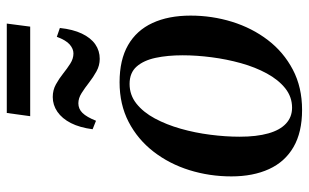

<svg xmlns="http://www.w3.org/2000/svg" viewBox="-192 -707 910 566"><g transform="rotate(-90 263.0 -424.0)"><path d="M303.5 -526.5Q369.5 -526.5 413 -501.5Q456.5 -476.5 478.2 -429.5Q500 -382.5 500 -317Q500 -254 481.8 -195Q463.5 -136 428 -89.5Q392.5 -43 340.8 -15.8Q289 11.5 222 11.5Q156 11.5 112.5 -13.8Q69 -39 47.5 -86Q26 -133 26 -197Q26 -261.5 44.5 -320.8Q63 -380 99 -426.5Q135 -473 186.5 -499.8Q238 -526.5 303.5 -526.5ZM298.5 -497Q266 -497 240.5 -476.8Q215 -456.5 196.8 -422.5Q178.5 -388.5 166.5 -346.2Q154.5 -304 148.8 -259Q143 -214 143 -172.5Q143 -122.5 152.8 -88Q162.5 -53.5 181.8 -35.8Q201 -18 228.5 -18Q260.5 -18 285.8 -38.2Q311 -58.5 329.5 -92.5Q348 -126.5 359.8 -168.8Q371.5 -211 377.2 -255.2Q383 -299.5 383 -340.5Q383 -385 375.5 -420.2Q368 -455.5 349.8 -476.2Q331.5 -497 298.5 -497ZM165 -606Q170 -644 183.2 -670Q196.5 -696 216.5 -709.8Q236.5 -723.5 260 -723.5Q280.5 -723.5 297.2 -714.2Q314 -705 329 -693Q344 -681 358.5 -671.8Q373 -662.5 388.5 -662.5Q402 -662.5 414.8 -673.5Q427.5 -684.5 437.5 -711.5L463.5 -702.5Q459.5 -664 447 -637.8Q434.5 -611.5 415.5 -598.2Q396.5 -585 372.5 -585Q353 -585 335.8 -594.5Q318.5 -604 302.5 -616.5Q286.5 -629 271.5 -638.5Q256.5 -648 241.5 -648Q225 -648 213 -635.8Q201 -623.5 190 -596ZM213 -859H476.5L467.5 -790H203.5Z"/></g></svg>

Font: Merriweather 120pt Medium
Style: Italic
Weight: 500
Italic angle: -7.8°
Version: Version 2.101